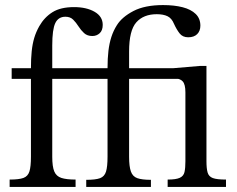

<svg xmlns="http://www.w3.org/2000/svg" viewBox="-20 -737 934 757"><path d="M278 0H18V-29Q55 -29 72.5 -35.5Q90 -42 96 -61Q102 -80 102 -119V-426H26V-468H102Q102 -506 105 -535Q108 -564 115 -587.5Q122 -611 135 -634Q155 -669 187 -689Q219 -709 272 -709Q321 -709 353 -690.5Q385 -672 385 -639Q385 -617 373 -606Q361 -595 344 -595Q324 -595 311.5 -606.5Q299 -618 289.5 -633Q280 -648 268.5 -659.5Q257 -671 238 -671Q210 -671 198 -646Q186 -621 186 -558V-468H359V-426H186V-119Q186 -80 194 -61Q202 -42 222 -35.5Q242 -29 278 -29ZM575 0H320V-28Q357 -28 374.5 -34.5Q392 -41 398 -60.5Q404 -80 404 -119V-426H328V-468H404Q404 -507 407.5 -536.5Q411 -566 419 -591Q427 -616 441 -638Q461 -670 506 -693.5Q551 -717 623 -717Q667 -717 700 -708.5Q733 -700 751.5 -682Q770 -664 770 -636Q770 -615 757.5 -602.5Q745 -590 722 -590Q700 -590 688 -605.5Q676 -621 666 -643Q657 -665 640.5 -673Q624 -681 598 -681Q546 -681 517.5 -649Q489 -617 489 -534V-468H688V-426H489V-119Q489 -81 496 -61Q503 -41 521.5 -34.5Q540 -28 575 -28ZM871 0H641V-29Q674 -29 689 -36Q704 -43 707.5 -59Q711 -75 711 -101V-373Q711 -404 700.5 -416Q690 -428 666 -428H638V-466L768 -477H794V-101Q794 -73 798.5 -57Q803 -41 819 -35Q835 -29 871 -29Z"/></svg>

Font: STIX Two Text
Style: Regular
Weight: 400
Designer: Ross Mills, John Hudson & Paul Hanslow, Tiro Typeworks Ltd; with prior portions MicroPress Inc., and Coen Hoffman.
Foundry: Tiro Typeworks Ltd
Version: Version 2.13 b171